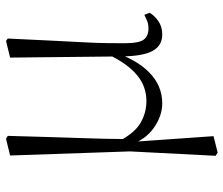

<svg xmlns="http://www.w3.org/2000/svg" viewBox="-74 -486 762 655"><g transform="rotate(-90 307.5 -158.0)"><path d="M104 196 119 -96 105 -505 162 -519 172 -513Q170 -433 168 -372.5Q166 -312 164.5 -264.5Q163 -217 162 -177.5Q161 -138 161 -99L152 -82L171 189L115 203ZM518 14Q480 14 462 -18.5Q444 -51 443 -124V-127L439 -505L496 -519L504 -513Q500 -428 497 -366Q494 -304 491.5 -259Q489 -214 488.5 -180Q488 -146 488 -115Q488 -65 500.5 -49Q513 -33 538 -33Q553 -33 564 -37.5Q575 -42 585 -47L592 -29Q582 -12 563 1Q544 14 518 14ZM283 14Q240 14 199 -15Q158 -44 141 -97H139L155 -132Q182 -80 216.5 -60Q251 -40 291 -40Q340 -40 378.5 -71.5Q417 -103 448 -167L461 -155H459Q433 -74 388 -30Q343 14 283 14Z"/></g></svg>

Font: Noto Serif KR
Style: Regular
Weight: 200
Designer: Ryoko NISHIZUKA 西塚涼子 (kana & ideographs); Frank Grießhammer (Latin, Greek & Cyrillic); Wenlong ZHANG 张文龙 (bopomofo); San
Foundry: Adobe
Version: Version 2.001;hotconv 1.1.0;makeotfexe 2.6.0